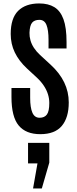

<svg xmlns="http://www.w3.org/2000/svg" viewBox="-20 -761 444 1103"><path d="M211.4 9.8Q128.9 9.8 87.4 -40Q45.9 -89.8 45.9 -203.6V-255.4H153.3V-198.7Q153.3 -143.1 166 -113.8Q178.7 -84.5 207.5 -84.5Q235.8 -84.5 249.5 -103.3Q263.2 -122.1 263.2 -169.4Q263.2 -194.8 255.6 -219.2Q248 -243.7 232.4 -267.6Q216.8 -291.5 192.4 -314.5L134.3 -368.2Q88.4 -411.1 64.9 -460Q41.5 -508.8 41.5 -565.9Q41.5 -656.2 84.2 -698.7Q127 -741.2 205.6 -741.2Q257.3 -741.2 292.2 -720Q327.1 -698.7 344.7 -650.4Q362.3 -602.1 362.3 -519.5V-482.4H258.8V-532.2Q258.8 -587.9 247.1 -617.4Q235.4 -647 206.5 -647Q178.2 -647 164.6 -630.9Q150.9 -614.7 149.4 -572.8Q148.9 -551.3 155 -529.3Q161.1 -507.3 174.8 -486.3Q188.5 -465.3 210 -445.3L270 -390.1Q322.8 -341.8 348.9 -287.6Q375 -233.4 375 -172.4Q375 -85.4 335.2 -37.8Q295.4 9.8 211.4 9.8ZM169.9 321.8 195.3 177.7H141.1V59.6H263.2V173.3L220.2 321.8Z"/></svg>

Font: Antonio SemiBold
Style: Regular
Weight: 600
Designer: Vernon Adams
Foundry: Vernon Adams
Version: Version 1.002